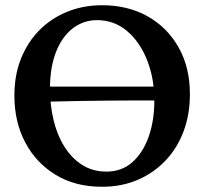

<svg xmlns="http://www.w3.org/2000/svg" viewBox="-20 -705 781 734"><path d="M370 9Q268 9 193 -36.5Q118 -82 76.5 -160.5Q35 -239 35 -340Q35 -418 60.5 -481.5Q86 -545 131.5 -590.5Q177 -636 238 -660.5Q299 -685 370 -685Q469 -685 544.5 -642.5Q620 -600 663 -523.5Q706 -447 706 -345Q706 -268 682 -203.5Q658 -139 613 -91.5Q568 -44 506.5 -17.5Q445 9 370 9ZM387 -49Q445 -49 485.5 -84.5Q526 -120 548 -181.5Q570 -243 570 -320Q570 -406 542 -476Q514 -546 465 -587Q416 -628 351 -628Q299 -628 258 -596.5Q217 -565 194 -506Q171 -447 171 -366Q171 -304 184.5 -247Q198 -190 225.5 -145.5Q253 -101 293.5 -75Q334 -49 387 -49ZM144 -316V-374H610V-321Q562 -321 513 -321Q464 -321 409 -320.5Q354 -320 288.5 -319Q223 -318 144 -316Z"/></svg>

Font: Vollkorn SemiBold
Style: Regular
Weight: 600
Designer: Friedrich Althausen
Foundry: Friedrich Althausen
Version: Version 5.000